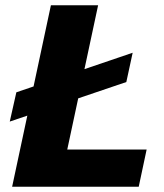

<svg xmlns="http://www.w3.org/2000/svg" viewBox="-20 -708 623 728"><path d="M17 -247 42 -358 483 -508 459 -397ZM26 0 173 -688H352L235 -141H536L506 0Z"/></svg>

Font: Saira SemiExpanded
Style: Bold Italic
Weight: 700
Width: 6
Italic angle: -12°
Designer: Hector Gatti with collaboration of the Omnibus-Type team
Foundry: Omnibus-Type
Version: Version 1.101